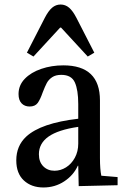

<svg xmlns="http://www.w3.org/2000/svg" viewBox="-20 -819 550 849"><path d="M96 -215Q161 -275 326 -294V-359Q326 -421 311 -454.5Q296 -488 251 -488Q226 -488 210.5 -477.5Q195 -467 187 -452Q179 -437 169 -411Q158 -379 146.5 -363.5Q135 -348 111 -348Q89 -348 75.5 -362Q62 -376 62 -403Q62 -442 89.5 -470.5Q117 -499 162.5 -514.5Q208 -530 260 -530Q422 -530 422 -375V-120Q422 -70 428 -42L500 -36V0L328 4L326 -86H324Q305 -44 264 -17Q223 10 172 10Q119 10 85.5 -21Q52 -52 52 -110Q52 -174 96 -215ZM221 -64Q248 -64 272 -79Q296 -94 311 -121.5Q326 -149 326 -184V-258Q237 -245 194.5 -215Q152 -185 152 -137Q152 -103 171.5 -83.5Q191 -64 221 -64ZM248 -799Q269 -799 285.5 -785Q302 -771 318 -740L397 -586L368 -569L250 -697H246L128 -569L99 -586L178 -740Q194 -771 210.5 -785Q227 -799 248 -799Z"/></svg>

Font: Minipax
Style: Regular
Weight: 400
Designer: Raphaël Ronot, Igor Stepanchenko (Cyrillic)
Foundry: steppetype
Version: Version 1.002